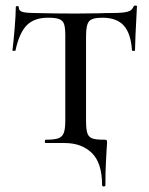

<svg xmlns="http://www.w3.org/2000/svg" viewBox="-20 -517 538 694"><path d="M214 0H145Q142 0 142 -6Q142 -12 145 -12Q176 -12 190.5 -17Q205 -22 210.5 -36.5Q216 -51 216 -81V-389Q216 -417 211.5 -430Q207 -443 194 -448Q181 -453 154 -453Q104 -453 77 -426Q50 -399 36 -335Q36 -333 30.5 -333Q25 -333 25 -335Q29 -366 33 -415Q37 -464 37 -490Q37 -495 42.5 -495Q48 -495 48 -490Q48 -477 63 -473.5Q78 -470 101 -470Q187 -468 252 -468L339 -469Q356 -470 385 -470Q423 -470 440.5 -474.5Q458 -479 463 -494Q465 -497 470 -497Q475 -497 475 -494Q468 -365 468 -335Q468 -333 462.5 -333Q457 -333 457 -335Q453 -396 427.5 -424.5Q402 -453 350 -453Q313 -453 302 -440Q291 -427 291 -387V-81Q291 -49 296 -35Q301 -21 314 -16.5Q327 -12 356 -12Q364 -12 365.5 -10.5Q367 -9 367 0Q367 6 365 30Q365 37 363 68Q361 99 361 152Q361 157 355 157Q349 157 349 152Q349 72 312 36Q275 0 214 0Z"/></svg>

Font: Cormorant Unicase Medium
Style: Regular
Weight: 500
Designer: Christian Thalmann (Catharsis Fonts)
Foundry: Catharsis Fonts
Version: Version 4.000